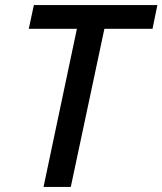

<svg xmlns="http://www.w3.org/2000/svg" viewBox="-20 -734 638 754"><path d="M151 0H258L390 -621H579L598 -714H113L93 -621H282Z"/></svg>

Font: Noto Sans Medium
Style: Italic
Weight: 500
Italic angle: -12°
Designer: Monotype Design Team
Foundry: Monotype Imaging Inc.
Version: Version 2.013